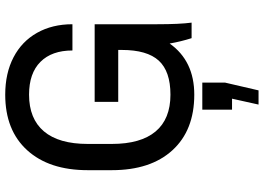

<svg xmlns="http://www.w3.org/2000/svg" viewBox="-154 -582 986 717"><g transform="rotate(-90 338.5 -223.0)"><path d="M607 -445H509Q509 -522 466.5 -564.5Q424 -607 344 -607Q254 -607 207 -551.5Q160 -496 160 -388V-298Q160 -190 206.5 -134.5Q253 -79 344 -79Q431 -79 471 -122.5Q511 -166 511 -261V-274H317V-362H607V-128Q607 -45 613 0H555Q542 -41 535 -82Q470 10 344 10Q211 10 136.5 -71.5Q62 -153 62 -298V-388Q62 -532 136.5 -614Q211 -696 344 -696Q424 -696 483.5 -665Q543 -634 575 -577Q607 -520 607 -445ZM389 125 360 250H307L329 151H288V40H389Z"/></g></svg>

Font: Chivo
Style: Regular
Weight: 400
Designer: Hector Gatti
Foundry: Omnibus-Type
Version: Version 1.006; ttfautohint (v1.4.1)